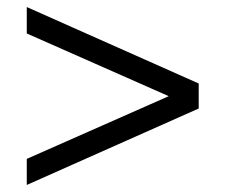

<svg xmlns="http://www.w3.org/2000/svg" viewBox="-20 -560 640 545"><path d="M56 -35V-109L511 -310V-264L56 -465V-540L544 -323V-252Z"/></svg>

Font: Nunito Sans 12pt Medium
Style: Regular
Weight: 500
Designer: Vernon Adams
Foundry: Vernon Adams
Version: Version 3.101;gftools[0.9.27]